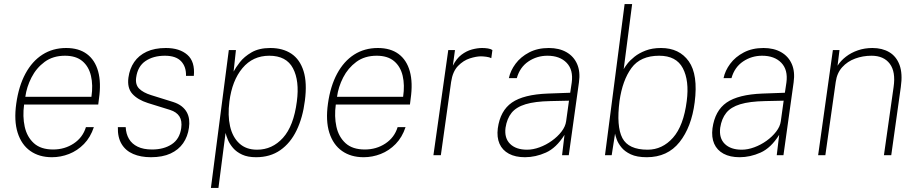

<svg xmlns="http://www.w3.org/2000/svg" viewBox="-20 -763 4518 944"><path d="M235.5 10Q172.5 10 129 -20.8Q85.5 -51.5 66.8 -110.5Q48 -169.5 60 -254Q72 -339.5 105 -400.8Q138 -462 188.8 -494.5Q239.5 -527 305.5 -527Q367.5 -527 407.2 -497.5Q447 -468 462.5 -412.2Q478 -356.5 466.5 -277L463 -249H98.5Q90.5 -190.5 101.5 -140.2Q112.5 -90 146.5 -59Q180.5 -28 241 -28Q298 -28 342.5 -57.5Q387 -87 402.5 -138H441.5Q425 -88 392.8 -55Q360.5 -22 319.5 -6Q278.5 10 235.5 10ZM104.5 -287H429.5Q438 -344.5 427.2 -390.2Q416.5 -436 385 -462.5Q353.5 -489 299.5 -489Q240.5 -489 199.5 -458.8Q158.5 -428.5 134.8 -382Q111 -335.5 104.5 -287Z M722 10Q672 10 634.8 -6Q597.5 -22 577.8 -55Q558 -88 559.5 -138H598Q599.5 -105 614 -80.2Q628.5 -55.5 656.8 -41.8Q685 -28 727.5 -28Q785.5 -28 824.5 -53.8Q863.5 -79.5 871 -133Q876 -169 862 -190.8Q848 -212.5 816.5 -222.5L707 -256.5Q657 -272.5 630.8 -301.5Q604.5 -330.5 611.5 -382Q617.5 -425.5 639.8 -458Q662 -490.5 701 -508.8Q740 -527 795.5 -527Q863 -527 901.2 -493.5Q939.5 -460 933 -390H894.5Q896 -434.5 870.5 -461.8Q845 -489 790.5 -489Q734 -489 695.5 -463Q657 -437 649.5 -382Q644.5 -347 664.2 -327.2Q684 -307.5 722.5 -295.5L831.5 -261.5Q856.5 -253.5 873 -240.5Q889.5 -227.5 898.5 -211Q907.5 -194.5 909.8 -175Q912 -155.5 909 -135Q903 -91.5 880.5 -59Q858 -26.5 818.5 -8.2Q779 10 722 10Z M1017 161 1105 -517H1140L1128.5 -411Q1138 -429.5 1159.2 -457Q1180.5 -484.5 1217.2 -505.8Q1254 -527 1309 -527Q1370.5 -527 1412.5 -499Q1454.5 -471 1472.5 -413.5Q1490.5 -356 1479 -268Q1468.5 -184.5 1438.2 -122Q1408 -59.5 1358.2 -24.8Q1308.5 10 1239 10Q1198 10 1170.5 -2.8Q1143 -15.5 1126.2 -35Q1109.5 -54.5 1101 -74.5Q1092.5 -94.5 1089 -109.5L1054 161ZM1244 -27Q1318.5 -27 1371.2 -85.2Q1424 -143.5 1439.5 -264Q1453 -365.5 1420.5 -427.2Q1388 -489 1304 -489Q1223 -489 1172 -428Q1121 -367 1108 -264Q1099 -195.5 1111.2 -142Q1123.5 -88.5 1156.8 -57.8Q1190 -27 1244 -27Z M1768 10Q1705 10 1661.5 -20.8Q1618 -51.5 1599.2 -110.5Q1580.5 -169.5 1592.5 -254Q1604.5 -339.5 1637.5 -400.8Q1670.5 -462 1721.2 -494.5Q1772 -527 1838 -527Q1900 -527 1939.8 -497.5Q1979.5 -468 1995 -412.2Q2010.5 -356.5 1999 -277L1995.5 -249H1631Q1623 -190.5 1634 -140.2Q1645 -90 1679 -59Q1713 -28 1773.5 -28Q1830.5 -28 1875 -57.5Q1919.5 -87 1935 -138H1974Q1957.5 -88 1925.2 -55Q1893 -22 1852 -6Q1811 10 1768 10ZM1637 -287H1962Q1970.5 -344.5 1959.8 -390.2Q1949 -436 1917.5 -462.5Q1886 -489 1832 -489Q1773 -489 1732 -458.8Q1691 -428.5 1667.2 -382Q1643.5 -335.5 1637 -287Z M2111 0 2184 -517H2217L2206.5 -440Q2224 -475 2248.8 -493.8Q2273.5 -512.5 2300.5 -519.8Q2327.5 -527 2350.5 -527Q2365 -527 2379 -524.8Q2393 -522.5 2401 -517L2395.5 -477Q2386.5 -482 2370.5 -484Q2354.5 -486 2344.5 -486Q2322 -486 2290.2 -476Q2258.5 -466 2232 -438.8Q2205.5 -411.5 2198 -360L2147.5 0Z M2561 10Q2514 10 2482 -7.2Q2450 -24.5 2436 -56.2Q2422 -88 2427.5 -132Q2439.5 -219 2497 -258.8Q2554.5 -298.5 2673.5 -303L2783.5 -307L2791 -357Q2799.5 -419.5 2766 -454.2Q2732.5 -489 2671.5 -489Q2620 -489 2578 -460.8Q2536 -432.5 2521 -379H2482Q2489.5 -415.5 2514.8 -449.5Q2540 -483.5 2581.5 -505.2Q2623 -527 2678.5 -527Q2729 -527 2765 -506.5Q2801 -486 2817.5 -448.2Q2834 -410.5 2826.5 -358L2776.5 0H2743.5L2755.5 -100Q2715 -35.5 2664 -12.8Q2613 10 2561 10ZM2571.5 -27Q2601 -27 2633 -38.8Q2665 -50.5 2693.2 -70.8Q2721.5 -91 2740.8 -116Q2760 -141 2763.5 -167L2777.5 -268L2686 -266Q2610 -264.5 2564 -250.5Q2518 -236.5 2495.2 -208.2Q2472.5 -180 2465.5 -135Q2459 -84 2488 -55.5Q2517 -27 2571.5 -27Z M3160 10Q3111.5 10 3081.2 -4.2Q3051 -18.5 3034.8 -39Q3018.5 -59.5 3012 -78.2Q3005.5 -97 3004 -106L2987.5 0H2954.5L3051 -743H3088L3046.5 -423Q3051 -432 3064 -449Q3077 -466 3099.5 -484Q3122 -502 3154.5 -514.5Q3187 -527 3230 -527Q3320 -527 3366.5 -461.5Q3413 -396 3395.5 -260Q3380 -138.5 3321 -64.2Q3262 10 3160 10ZM3164 -27Q3236.5 -27 3288.8 -85.8Q3341 -144.5 3356.5 -266.5Q3369.5 -366.5 3337.2 -427.8Q3305 -489 3221 -489Q3129 -489 3084.8 -428.8Q3040.5 -368.5 3026 -266.5Q3010 -141.5 3040 -84.2Q3070 -27 3164 -27Z M3616.5 10Q3569.5 10 3537.5 -7.2Q3505.5 -24.5 3491.5 -56.2Q3477.5 -88 3483 -132Q3495 -219 3552.5 -258.8Q3610 -298.5 3729 -303L3839 -307L3846.5 -357Q3855 -419.5 3821.5 -454.2Q3788 -489 3727 -489Q3675.5 -489 3633.5 -460.8Q3591.5 -432.5 3576.5 -379H3537.5Q3545 -415.5 3570.2 -449.5Q3595.5 -483.5 3637 -505.2Q3678.5 -527 3734 -527Q3784.5 -527 3820.5 -506.5Q3856.5 -486 3873 -448.2Q3889.5 -410.5 3882 -358L3832 0H3799L3811 -100Q3770.5 -35.5 3719.5 -12.8Q3668.5 10 3616.5 10ZM3627 -27Q3656.5 -27 3688.5 -38.8Q3720.5 -50.5 3748.8 -70.8Q3777 -91 3796.2 -116Q3815.5 -141 3819 -167L3833 -268L3741.5 -266Q3665.5 -264.5 3619.5 -250.5Q3573.5 -236.5 3550.8 -208.2Q3528 -180 3521 -135Q3514.5 -84 3543.5 -55.5Q3572.5 -27 3627 -27Z M4002.5 0 4075 -517H4107.5L4098 -440Q4113.5 -464.5 4139 -484.2Q4164.5 -504 4197.8 -515.5Q4231 -527 4269.5 -527Q4317.5 -527 4352.2 -506.5Q4387 -486 4402.8 -443.5Q4418.5 -401 4409 -335L4362 0H4326L4373.5 -335Q4384.5 -410 4354.8 -449.5Q4325 -489 4265 -489Q4222.5 -489 4184.5 -475Q4146.5 -461 4120.8 -432.5Q4095 -404 4089 -360L4038 0Z"/></svg>

Font: Public Sans Thin Thin
Style: Italic
Weight: 250
Italic angle: -8°
Version: Version 2.001